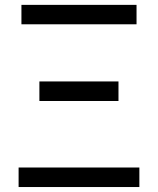

<svg xmlns="http://www.w3.org/2000/svg" viewBox="-20 -753 635 773"><path d="M54.9 0V-78.6H541.1V0ZM138.6 -346.4V-425.1H457V-346.4ZM66.3 -655.2V-733.4H529.7V-655.2Z"/></svg>

Font: Noto Sans TC Thin
Style: Regular
Weight: 100
Designer: Ryoko NISHIZUKA 西塚涼子 (kana, bopomofo & ideographs); Paul D. Hunt (Latin, Greek & Cyrillic); Sandoll Communications 산돌커뮤니
Foundry: Adobe
Version: Version 2.004-H2;hotconv 1.0.118;makeotfexe 2.5.65603